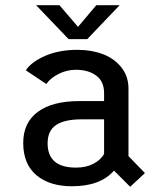

<svg xmlns="http://www.w3.org/2000/svg" viewBox="-20 -703 610 736"><path d="M438.5 -683 314.5 -553H243L118.5 -683H208L279 -600L349 -683ZM479 13 417 -49Q365 11 255.5 11Q170 11 119.5 -31.5Q69 -74 69 -155Q69 -233 125 -274.2Q181 -315.5 283.5 -315.5H379V-346Q379 -391 348.8 -413.2Q318.5 -435.5 271 -435.5Q235 -435.5 203.5 -419Q172 -402.5 157.5 -381L79 -433.5Q100.5 -466 153.5 -489Q206.5 -512 276.5 -512Q330.5 -512 374.2 -495.5Q418 -479 445.2 -444.8Q472.5 -410.5 472.5 -363V-104.5L535.5 -39.5ZM271.5 -60.5Q309.5 -60.5 337.2 -74.8Q365 -89 379 -112.5V-245.5H292Q227.5 -245.5 195 -223.8Q162.5 -202 162.5 -153.5Q162.5 -60.5 271.5 -60.5Z"/></svg>

Font: League Mono Narrow
Style: Regular
Weight: 400
Width: 3
Designer: Tyler Finck
Foundry: The League of Moveable Type / Tyler Finck
Version: Version 2.210